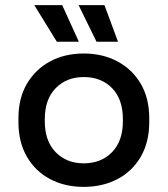

<svg xmlns="http://www.w3.org/2000/svg" viewBox="-20 -716 655 750"><path d="M307 14Q233 14 175.5 -16.5Q118 -47 85 -104Q52 -161 52 -239V-254Q52 -332 85 -388.5Q118 -445 175.5 -476Q233 -507 307 -507Q381 -507 439 -476Q497 -445 530 -388.5Q563 -332 563 -254V-239Q563 -161 530 -104Q497 -47 439 -16.5Q381 14 307 14ZM307 -78Q375 -78 417.5 -121.5Q460 -165 460 -242V-251Q460 -328 418 -371.5Q376 -415 307 -415Q240 -415 197.5 -371.5Q155 -328 155 -251V-242Q155 -165 197.5 -121.5Q240 -78 307 -78ZM202 -553 114 -696H223L288 -553ZM357 -553 287 -696H388L441 -553Z"/></svg>

Font: Space Grotesk Light Medium
Style: Regular
Weight: 500
Version: Version 2.000